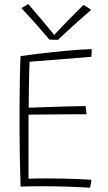

<svg xmlns="http://www.w3.org/2000/svg" viewBox="-20 -894 518 919"><path d="M410.5 4.5Q351.5 1 297 -0.8Q242.5 -2.5 182.5 -2.5Q159 -2.5 130.5 -2.2Q102 -2 78.5 -1Q76 -74 74.8 -148Q73.5 -222 73.5 -290Q73.5 -427.5 75 -513Q76.5 -598.5 78.5 -625.5Q163.5 -637.5 235.8 -645Q308 -652.5 356.8 -655.8Q405.5 -659 419 -659Q419 -646.5 418.5 -639.2Q418 -632 417 -622L121.5 -598.5Q120.5 -582 119.8 -552Q119 -522 118.5 -488Q118 -454 117.8 -424.2Q117.5 -394.5 117.5 -378.5Q128.5 -379 155 -379.8Q181.5 -380.5 215.8 -381.8Q250 -383 284.8 -384Q319.5 -385 347.8 -385.5Q376 -386 390 -386L394 -347Q386.5 -347 360.2 -347Q334 -347 298.2 -346.8Q262.5 -346.5 225.5 -346.2Q188.5 -346 159 -345.8Q129.5 -345.5 116.5 -345V-38.5Q131.5 -39.5 159 -39.8Q186.5 -40 206.5 -40Q246.5 -40 287.8 -39Q329 -38 363.5 -36.5Q398 -35 417 -33.5Q416.5 -23 414.5 -12.8Q412.5 -2.5 410.5 4.5ZM379.5 -870Q388.5 -865 399.2 -858.5Q410 -852 416.5 -847Q350 -789 312.2 -754.5Q274.5 -720 257.5 -703.5Q248 -703.5 236.5 -703.8Q225 -704 216.5 -704.5Q187.5 -739 153.2 -777.8Q119 -816.5 82.5 -855Q98.5 -864 115.5 -874.5Q130 -857.5 149 -835.2Q168 -813 186.5 -791Q205 -769 219.2 -751.5Q233.5 -734 239.5 -726.5Q254.5 -743.5 280 -770Q305.5 -796.5 332.5 -823.5Q359.5 -850.5 379.5 -870Z"/></svg>

Font: Grandstander Thin
Style: Regular
Weight: 100
Designer: Tyler Finck
Foundry: Etcetera Type Co
Version: Version 1.200; ttfautohint (v1.8.3)